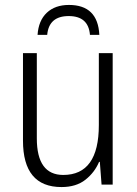

<svg xmlns="http://www.w3.org/2000/svg" viewBox="-20 -747 554 777"><path d="M436 -532H380V-241Q380 -39 236 -39Q129 -39 129 -187V-532H73V-178Q73 10 229 10Q288 10 325.5 -19.5Q363 -49 381 -92H384L391 0H436ZM259 -727Q203 -727 169.5 -695.5Q136 -664 132 -606H171Q178 -682 258 -682Q338 -682 344 -606H382Q376 -727 259 -727Z"/></svg>

Font: Noto Sans UI SemiCondensed Light
Style: Regular
Weight: 300
Width: 4
Designer: Monotype Design Team
Foundry: Monotype Imaging Inc.
Version: Version 1.901